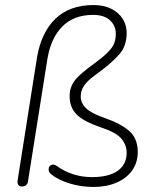

<svg xmlns="http://www.w3.org/2000/svg" viewBox="-20 -733 621 761"><path d="M350 8Q301 8 255.5 -6Q210 -20 182 -43Q175 -49 173.5 -55.5Q172 -62 173.5 -68Q175 -74 180 -77.5Q185 -81 192 -80.5Q199 -80 207 -74Q234 -54 269.5 -42.5Q305 -31 345 -31Q411 -31 446.5 -56Q482 -81 482 -128Q482 -158 461.5 -183Q441 -208 380 -228Q310 -252 283 -280Q256 -308 256 -351Q256 -376 265 -395.5Q274 -415 297 -436Q320 -457 360 -486Q397 -513 418 -537.5Q439 -562 439 -599Q439 -631 416 -652.5Q393 -674 349 -674Q273 -674 227.5 -628.5Q182 -583 168 -500L91 -15Q90 -5 84 0.5Q78 6 67 6Q57 6 52.5 -0.5Q48 -7 50 -19L126 -501Q142 -602 198.5 -657.5Q255 -713 351 -713Q392 -713 421.5 -698Q451 -683 466.5 -658Q482 -633 482 -603Q482 -551 454 -519Q426 -487 381 -453Q357 -436 339 -421Q321 -406 310.5 -389Q300 -372 300 -350Q300 -324 321.5 -303.5Q343 -283 396 -265Q459 -243 492.5 -213.5Q526 -184 526 -131Q526 -88 503.5 -57Q481 -26 441.5 -9Q402 8 350 8Z"/></svg>

Font: Nunito ExtraLight ExtraLight
Style: Italic
Weight: 250
Italic angle: -9°
Version: Version 3.602